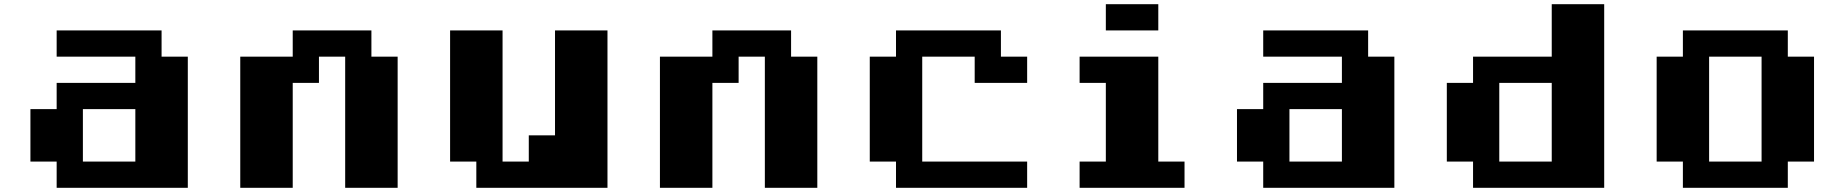

<svg xmlns="http://www.w3.org/2000/svg" viewBox="-20 -895 8790 915"><path d="M250 -750H750V-625H875V0H250V-125H125V-375H250V-500H625V-625H250ZM375 -375V-125H625V-375Z M1375 -750H1750V-625H1875V0H1625V-625H1500V-500H1375V0H1125V-625H1375Z M2125 -750H2375V-125H2500V-250H2625V-750H2875V0H2250V-125H2125Z M3375 -750H3750V-625H3875V0H3625V-625H3500V-500H3375V0H3125V-625H3375Z M4250 -750H4750V-625H4875V-500H4625V-625H4375V-125H4875V0H4250V-125H4125V-625H4250Z M5250 -875H5500V-750H5250ZM5125 -625H5500V-125H5625V0H5125V-125H5250V-500H5125Z M6000 -750H6500V-625H6625V0H6000V-125H5875V-375H6000V-500H6375V-625H6000ZM6125 -375V-125H6375V-375Z M7375 -875H7625V0H7000V-125H6875V-500H7000V-625H7375ZM7125 -500V-125H7375V-500Z M8000 -750H8500V-625H8625V-125H8500V0H8000V-125H7875V-625H8000ZM8125 -625V-125H8375V-625Z"/></svg>

Font: Dogica Pixel
Style: Bold
Weight: 700
Designer: Roberto Mocci
Version: Version 001.000